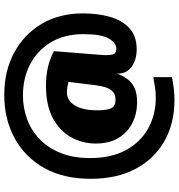

<svg xmlns="http://www.w3.org/2000/svg" viewBox="12 -714 860 925"><g transform="rotate(-90 442.5 -251.0)"><path d="M534 147Q508 152 480.5 155.5Q453 159 423 159Q311 159 225.5 110.5Q140 62 92 -28.5Q44 -119 44 -244Q44 -376 96.5 -469Q149 -562 240.5 -611.5Q332 -661 448 -661Q564 -661 652.5 -613Q741 -565 791 -480Q841 -395 841 -282Q841 -209 824 -150.5Q807 -92 769 -57.5Q731 -23 668 -23Q616 -23 582.5 -48.5Q549 -74 551 -118Q541 -91 525.5 -69Q510 -47 483 -34Q456 -21 413 -21Q359 -21 313.5 -43.5Q268 -66 241 -110.5Q214 -155 214 -220Q214 -285 244.5 -339.5Q275 -394 336.5 -427Q398 -460 493 -460Q541 -460 582 -450.5Q623 -441 659 -422L640 -182V-170Q640 -142 646.5 -131.5Q653 -121 671 -121Q698 -121 719.5 -156.5Q741 -192 741 -280Q741 -372 701 -437.5Q661 -503 594.5 -537Q528 -571 446 -571Q386 -571 331.5 -551Q277 -531 235 -490.5Q193 -450 168.5 -389.5Q144 -329 144 -247Q144 -145 182.5 -74.5Q221 -4 287 32.5Q353 69 434 69Q461 69 486.5 65Q512 61 534 57ZM511 -352Q497 -355 485.5 -357Q474 -359 459 -359Q421 -359 397.5 -320.5Q374 -282 374 -212Q374 -167 384 -146Q394 -125 424 -125Q442 -125 454.5 -131.5Q467 -138 476 -153Q485 -168 490.5 -195Q496 -222 500 -263Q502 -281 505.5 -306Q509 -331 511 -352Z"/></g></svg>

Font: Moderustic ExtraBold
Style: Regular
Weight: 800
Designer: Tural Alisoy
Foundry: TAFT Foundry
Version: Version 2.120